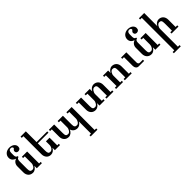

<svg xmlns="http://www.w3.org/2000/svg" viewBox="260 -2113 3855 3855"><g transform="rotate(-45 2187.5 -185.5)"><path d="M466.3 0H321.3V-69.8Q312 -52.2 299.8 -37.4Q287.6 -22.5 272.7 -12Q257.8 -1.5 241 4.6Q224.1 10.7 206.1 10.7Q175.8 10.7 151.1 0.7Q126.5 -9.3 108.9 -28.1Q91.3 -46.9 81.5 -73.2Q71.8 -99.6 71.8 -131.8V-302.7Q71.8 -328.1 79.1 -349.1Q86.4 -370.1 98.9 -386.2Q111.3 -402.3 127.7 -413.6Q144 -424.8 161.6 -430.2Q142.6 -436.5 125.5 -446.8Q108.4 -457 95.9 -471.2Q83.5 -485.4 76.2 -504.4Q68.8 -523.4 68.8 -547.4Q68.8 -577.6 80.6 -602.8Q92.3 -627.9 112.8 -646Q133.3 -664.1 161.1 -674.1Q189 -684.1 221.2 -684.1Q255.4 -684.1 282.2 -675Q309.1 -666 327.6 -650.9Q346.2 -635.7 356.2 -615.5Q366.2 -595.2 366.2 -573.2Q366.2 -537.6 347.2 -520Q328.1 -502.4 299.8 -502.4Q273.4 -502.4 258.3 -516.8Q243.2 -531.2 243.2 -554.7Q243.2 -569.8 249 -579.1Q254.9 -588.4 262 -595Q269 -601.6 274.9 -606.4Q280.8 -611.3 280.8 -617.7Q280.8 -632.8 268.3 -644.5Q255.9 -656.2 233.9 -656.2Q205.6 -656.2 190.9 -637.9Q176.3 -619.6 176.3 -578.6V-509.8Q176.3 -496.1 179.2 -484.1Q182.1 -472.2 188 -463.4Q193.8 -454.6 202.1 -449.7Q210.4 -444.8 221.7 -444.8V-419.4Q210.4 -419.4 201.7 -414.1Q192.9 -408.7 187 -399.4Q181.2 -390.1 178 -377.4Q174.8 -364.7 174.8 -350.6V-132.3Q174.8 -106.4 178 -88.6Q181.2 -70.8 188.5 -60.1Q195.8 -49.3 208.3 -44.7Q220.7 -40 239.3 -40Q255.9 -40 270.5 -50Q285.2 -60.1 295.9 -76.2Q306.6 -92.3 312.7 -112.1Q318.8 -131.8 318.8 -150.9V-339.8H272V-375H421.9V-35.2H466.3Z M992.2 -339.8H689.5V-132.3Q689.5 -107.4 692.1 -90.1Q694.8 -72.8 701.4 -61.5Q708 -50.3 719.5 -45.2Q731 -40 748 -40Q766.6 -40 782.2 -49.8Q797.9 -59.6 809.1 -75.2Q820.3 -90.8 826.7 -110.8Q833 -130.9 833 -150.9V-252.9H936.5V-35.2H980.5V0H834.5V-69.8Q816.4 -32.2 784.9 -10.7Q753.4 10.7 715.3 10.7Q686.5 10.7 662.6 0.2Q638.7 -10.3 621.8 -29.3Q605 -48.3 595.7 -74.5Q586.4 -100.6 586.4 -131.8V-645H539.6V-680.2H689.5V-375H992.2Z M1730 313H1538.1V277.8H1582.5V-65.9Q1573.7 -49.3 1561.3 -35.2Q1548.8 -21 1534.2 -10.7Q1519.5 -0.5 1502.9 5.1Q1486.3 10.7 1469.7 10.7Q1420.9 10.7 1387.7 -13.2Q1354.5 -37.1 1340.8 -81.1Q1332 -60.5 1319.1 -43.7Q1306.2 -26.9 1290.5 -14.6Q1274.9 -2.4 1257.1 4.2Q1239.3 10.7 1220.7 10.7Q1189.9 10.7 1165.3 0.5Q1140.6 -9.8 1123 -28.6Q1105.5 -47.4 1095.9 -73.5Q1086.4 -99.6 1086.4 -131.8V-339.8H1039.1V-375H1189V-132.3Q1189 -104.5 1192.1 -86.4Q1195.3 -68.4 1203.1 -58.1Q1210.9 -47.9 1223.1 -43.9Q1235.4 -40 1253.9 -40Q1270.5 -40 1284.9 -50.3Q1299.3 -60.5 1310.3 -76.4Q1321.3 -92.3 1327.6 -112.1Q1334 -131.8 1334 -150.9V-339.8H1287.1V-375H1437V-132.3Q1437 -106 1440.2 -88.4Q1443.4 -70.8 1451.2 -60.1Q1459 -49.3 1471.4 -44.7Q1483.9 -40 1502.9 -40Q1519.5 -40 1533.9 -50Q1548.3 -60.1 1559.1 -76.2Q1569.8 -92.3 1576.2 -112.1Q1582.5 -131.8 1582.5 -150.9V-339.8H1535.6V-375H1685.1V277.8H1730Z M2497.1 0H2299.8V-35.2H2347.2V-243.2Q2347.2 -269.5 2344 -287.4Q2340.8 -305.2 2333.5 -315.9Q2326.2 -326.7 2313.7 -331.1Q2301.3 -335.4 2283.2 -335.4Q2268.6 -335.4 2253.9 -325.4Q2239.3 -315.4 2227.8 -299.3Q2216.3 -283.2 2209 -263.4Q2201.7 -243.7 2201.7 -224.1V-35.2H2247.1V0H2101.1V-69.8Q2081.5 -32.7 2050.8 -11Q2020 10.7 1985.4 10.7Q1954.6 10.7 1929.9 0.5Q1905.3 -9.8 1887.7 -28.6Q1870.1 -47.4 1860.6 -73.5Q1851.1 -99.6 1851.1 -131.8V-339.8H1803.7V-375H1953.6V-132.3Q1953.6 -104.5 1956.8 -86.4Q1960 -68.4 1967.8 -58.1Q1975.6 -47.9 1987.8 -43.9Q2000 -40 2018.6 -40Q2033.7 -40 2048.1 -50.3Q2062.5 -60.5 2073.7 -76.4Q2085 -92.3 2091.8 -112.1Q2098.6 -131.8 2098.6 -150.9V-339.8H2051.8V-375H2199.2V-305.2Q2208.5 -323.2 2221.4 -338.1Q2234.4 -353 2249.5 -363.8Q2264.6 -374.5 2281.5 -380.4Q2298.3 -386.2 2315.4 -386.2Q2346.2 -386.2 2371.1 -375.7Q2396 -365.2 2413.6 -346.2Q2431.2 -327.1 2440.4 -301Q2449.7 -274.9 2449.7 -243.7V-35.2H2497.1Z M3017.1 0H2820.3V-35.2H2867.2V-243.2Q2867.2 -269.5 2864.3 -287.1Q2861.3 -304.7 2854 -315.4Q2846.7 -326.2 2834.2 -330.8Q2821.8 -335.4 2803.2 -335.4Q2786.1 -335.4 2771.7 -325.4Q2757.3 -315.4 2746.3 -299.6Q2735.4 -283.7 2729.2 -263.9Q2723.1 -244.1 2723.1 -224.1V-35.2H2769.5V0H2573.2V-35.2H2620.6V-339.8H2575.2V-375H2721.2V-305.2Q2729.5 -322.8 2741.9 -337.6Q2754.4 -352.5 2769.5 -363.3Q2784.7 -374 2801.5 -380.1Q2818.4 -386.2 2835.9 -386.2Q2866.7 -386.2 2891.4 -375.7Q2916 -365.2 2933.6 -346.4Q2951.2 -327.6 2960.7 -301.5Q2970.2 -275.4 2970.2 -243.7V-35.2H3017.1Z M3369.1 0H3213.9Q3193.8 0 3179.4 -8.1Q3165 -16.1 3155.3 -29.5Q3145.5 -43 3140.9 -59.8Q3136.2 -76.7 3136.2 -94.2V-339.8H3088.4V-375H3238.3V-89.4Q3238.3 -62 3250.7 -48.6Q3263.2 -35.2 3285.2 -35.2H3369.1Z M3831.5 0H3686.5V-69.8Q3677.2 -52.2 3665 -37.4Q3652.8 -22.5 3637.9 -12Q3623 -1.5 3606.2 4.6Q3589.4 10.7 3571.3 10.7Q3541 10.7 3516.4 0.7Q3491.7 -9.3 3474.1 -28.1Q3456.5 -46.9 3446.8 -73.2Q3437 -99.6 3437 -131.8V-302.7Q3437 -328.1 3444.3 -349.1Q3451.7 -370.1 3464.1 -386.2Q3476.6 -402.3 3492.9 -413.6Q3509.3 -424.8 3526.9 -430.2Q3507.8 -436.5 3490.7 -446.8Q3473.6 -457 3461.2 -471.2Q3448.7 -485.4 3441.4 -504.4Q3434.1 -523.4 3434.1 -547.4Q3434.1 -577.6 3445.8 -602.8Q3457.5 -627.9 3478 -646Q3498.5 -664.1 3526.4 -674.1Q3554.2 -684.1 3586.4 -684.1Q3620.6 -684.1 3647.5 -675Q3674.3 -666 3692.9 -650.9Q3711.4 -635.7 3721.4 -615.5Q3731.4 -595.2 3731.4 -573.2Q3731.4 -537.6 3712.4 -520Q3693.4 -502.4 3665 -502.4Q3638.7 -502.4 3623.5 -516.8Q3608.4 -531.2 3608.4 -554.7Q3608.4 -569.8 3614.3 -579.1Q3620.1 -588.4 3627.2 -595Q3634.3 -601.6 3640.1 -606.4Q3646 -611.3 3646 -617.7Q3646 -632.8 3633.5 -644.5Q3621.1 -656.2 3599.1 -656.2Q3570.8 -656.2 3556.2 -637.9Q3541.5 -619.6 3541.5 -578.6V-509.8Q3541.5 -496.1 3544.4 -484.1Q3547.4 -472.2 3553.2 -463.4Q3559.1 -454.6 3567.4 -449.7Q3575.7 -444.8 3586.9 -444.8V-419.4Q3575.7 -419.4 3566.9 -414.1Q3558.1 -408.7 3552.2 -399.4Q3546.4 -390.1 3543.2 -377.4Q3540 -364.7 3540 -350.6V-132.3Q3540 -106.4 3543.2 -88.6Q3546.4 -70.8 3553.7 -60.1Q3561 -49.3 3573.5 -44.7Q3585.9 -40 3604.5 -40Q3621.1 -40 3635.7 -50Q3650.4 -60.1 3661.1 -76.2Q3671.9 -92.3 3678 -112.1Q3684.1 -131.8 3684.1 -150.9V-339.8H3637.2V-375H3787.1V-35.2H3831.5Z M4344.2 0H4146.5V-35.2H4193.8V-237.3Q4193.8 -267.1 4190.7 -286.1Q4187.5 -305.2 4180.2 -316.2Q4172.9 -327.1 4161.1 -331.3Q4149.4 -335.4 4132.3 -335.4Q4115.2 -335.4 4100.3 -325.7Q4085.4 -315.9 4074.2 -300.5Q4063 -285.2 4056.4 -266.1Q4049.8 -247.1 4049.8 -228.5V277.8H4096.2V313H3899.9V277.8H3947.3V-644.5H3899.9V-679.7H4049.8V-333.5L4048.8 -306.6Q4057.6 -324.7 4070.3 -339.6Q4083 -354.5 4098.1 -364.7Q4113.3 -375 4130.1 -380.6Q4147 -386.2 4164.6 -386.2Q4194.3 -386.2 4218.8 -376Q4243.2 -365.7 4260.7 -346.7Q4278.3 -327.6 4287.8 -301.3Q4297.4 -274.9 4297.4 -242.7V-35.2H4344.2Z"/></g></svg>

Font: Arian Grqi
Style: Italic
Weight: 400
Italic angle: -15°
Designer: Ruben Hakobyan (Tarumian)
Foundry: Ruben Hakobyan (Tarumian)
Version: Version 1.002